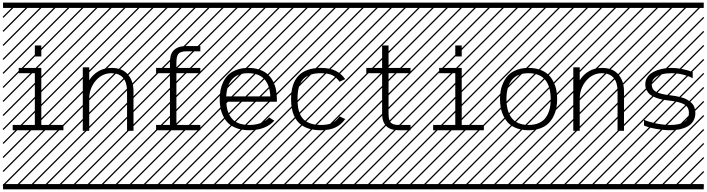

<svg xmlns="http://www.w3.org/2000/svg" viewBox="-23 -990 5350 1453"><path d="M289.6 -646V-562.5H240.7V-646ZM73.2 -4.4V-44.4H240.7V-436H118.7V-476.1H289.6V-44.4H457V-4.4ZM0 402.8H530.3V442.9H0ZM0 -970.2H530.3V-930.2H0ZM526.9 410.6 533.7 417.5 525.4 425.8 518.6 418.9ZM526.9 304.7 533.7 311.5 419.4 425.8 412.6 418.9ZM526.9 198.7 533.7 205.6 313.5 425.8 306.6 418.9ZM526.9 92.3 533.7 99.1 207.5 425.8 200.7 418.9ZM526.9 -13.2 533.7 -6.3 101.6 425.8 94.7 418.9ZM526.9 -119.1 533.7 -112.3 3.4 418 -3.4 411.1ZM526.9 -225.6 533.7 -218.8 3.4 311.5 -3.4 304.7ZM526.9 -331.5 533.7 -324.7 3.4 205.6 -3.4 198.7ZM526.9 -438 533.7 -431.2 3.4 99.1 -3.4 92.3ZM526.9 -543.5 533.7 -536.6 3.4 -6.3 -3.4 -13.2ZM526.9 -649.4 533.7 -642.6 3.4 -112.3 -3.4 -119.1ZM526.9 -755.9 533.7 -749 3.4 -218.8 -3.4 -225.6ZM526.9 -861.8 533.7 -855 3.4 -324.7 -3.4 -331.5ZM516.6 -958 523.4 -951.2 3.4 -431.2 -3.4 -438ZM411.1 -958 418 -951.2 3.4 -536.6 -3.4 -543.5ZM305.2 -958 312 -951.2 3.4 -642.6 -3.4 -649.4ZM198.7 -958 205.6 -951.2 3.4 -749 -3.4 -755.9ZM92.3 -958 99.1 -951.2 3.4 -855 -3.4 -861.8Z M603.5 -480.5H652.3V-382.8Q679.2 -425.8 721.9 -450.9Q764.6 -476.1 820.8 -476.1Q901.9 -476.1 944.6 -426.8Q987.3 -377.4 987.3 -298.3V0H938.5V-298.3Q938.5 -366.7 908.2 -401.4Q877.9 -436 820.8 -436Q749.5 -436 700.9 -378.7Q652.3 -321.3 652.3 -240.2V0H603.5ZM530.3 402.8H1060.5V442.9H530.3ZM530.3 -970.2H1060.5V-930.2H530.3ZM1057.1 410.6 1064 417.5 1055.7 425.8 1048.8 418.9ZM1057.1 304.7 1064 311.5 949.7 425.8 942.9 418.9ZM1057.1 198.7 1064 205.6 843.8 425.8 836.9 418.9ZM1057.1 92.3 1064 99.1 737.8 425.8 731 418.9ZM1057.1 -13.2 1064 -6.3 631.8 425.8 625 418.9ZM1057.1 -119.1 1064 -112.3 533.7 418 526.9 411.1ZM1057.1 -225.6 1064 -218.8 533.7 311.5 526.9 304.7ZM1057.1 -331.5 1064 -324.7 533.7 205.6 526.9 198.7ZM1057.1 -438 1064 -431.2 533.7 99.1 526.9 92.3ZM1057.1 -543.5 1064 -536.6 533.7 -6.3 526.9 -13.2ZM1057.1 -649.4 1064 -642.6 533.7 -112.3 526.9 -119.1ZM1057.1 -755.9 1064 -749 533.7 -218.8 526.9 -225.6ZM1057.1 -861.8 1064 -855 533.7 -324.7 526.9 -331.5ZM1046.9 -958 1053.7 -951.2 533.7 -431.2 526.9 -438ZM941.4 -958 948.2 -951.2 533.7 -536.6 526.9 -543.5ZM835.4 -958 842.3 -951.2 533.7 -642.6 526.9 -649.4ZM729 -958 735.8 -951.2 533.7 -749 526.9 -755.9ZM622.6 -958 629.4 -951.2 533.7 -855 526.9 -861.8Z M1388.2 -601.6Q1342.8 -601.6 1326.7 -582Q1312 -564 1312 -515.1V-476.1H1493.2V-436H1312V-44.4H1493.2V-4.4H1158.2V-44.4H1263.2V-436H1158.2V-476.1H1263.2V-515.1Q1263.2 -546.4 1268.6 -567.9Q1273.9 -589.4 1290 -607.4Q1321.3 -641.6 1388.2 -641.6H1493.2V-601.6ZM1060.5 402.8H1590.8V442.9H1060.5ZM1060.5 -970.2H1590.8V-930.2H1060.5ZM1587.4 410.6 1594.2 417.5 1585.9 425.8 1579.1 418.9ZM1587.4 304.7 1594.2 311.5 1480 425.8 1473.1 418.9ZM1587.4 198.7 1594.2 205.6 1374 425.8 1367.2 418.9ZM1587.4 92.3 1594.2 99.1 1268.1 425.8 1261.2 418.9ZM1587.4 -13.2 1594.2 -6.3 1162.1 425.8 1155.3 418.9ZM1587.4 -119.1 1594.2 -112.3 1064 418 1057.1 411.1ZM1587.4 -225.6 1594.2 -218.8 1064 311.5 1057.1 304.7ZM1587.4 -331.5 1594.2 -324.7 1064 205.6 1057.1 198.7ZM1587.4 -438 1594.2 -431.2 1064 99.1 1057.1 92.3ZM1587.4 -543.5 1594.2 -536.6 1064 -6.3 1057.1 -13.2ZM1587.4 -649.4 1594.2 -642.6 1064 -112.3 1057.1 -119.1ZM1587.4 -755.9 1594.2 -749 1064 -218.8 1057.1 -225.6ZM1587.4 -861.8 1594.2 -855 1064 -324.7 1057.1 -331.5ZM1577.1 -958 1584 -951.2 1064 -431.2 1057.1 -438ZM1471.7 -958 1478.5 -951.2 1064 -536.6 1057.1 -543.5ZM1365.7 -958 1372.6 -951.2 1064 -642.6 1057.1 -649.4ZM1259.3 -958 1266.1 -951.2 1064 -749 1057.1 -755.9ZM1152.8 -958 1159.7 -951.2 1064 -855 1057.1 -861.8Z M1689 -260.3H2022.9Q2013.7 -436 1856 -436Q1698.2 -436 1689 -260.3ZM1689 -220.2Q1690.9 -180.7 1700.7 -150.1Q1710.4 -119.6 1730 -95Q1749.5 -70.3 1783 -57.4Q1816.4 -44.4 1862.8 -44.4Q1960.9 -44.4 2014.2 -101.1L2053.2 -76.7Q1985.8 -4.4 1862.8 -4.4Q1812 -4.4 1772.2 -18.3Q1732.4 -32.2 1708 -54.4Q1683.6 -76.7 1667.7 -108.2Q1651.9 -139.6 1645.8 -171.9Q1639.6 -204.1 1639.6 -240.2Q1639.6 -276.4 1645.8 -308.6Q1651.9 -340.8 1667.2 -372.1Q1682.6 -403.3 1706.5 -425.8Q1730.5 -448.2 1768.8 -462.2Q1807.1 -476.1 1856 -476.1Q1904.8 -476.1 1943.1 -462.2Q1981.4 -448.2 2005.4 -425.8Q2029.3 -403.3 2044.7 -372.1Q2060.1 -340.8 2066.2 -308.6Q2072.3 -276.4 2072.3 -240.2V-220.2ZM1590.8 402.8H2121.1V442.9H1590.8ZM1590.8 -970.2H2121.1V-930.2H1590.8ZM2117.7 410.6 2124.5 417.5 2116.2 425.8 2109.4 418.9ZM2117.7 304.7 2124.5 311.5 2010.3 425.8 2003.4 418.9ZM2117.7 198.7 2124.5 205.6 1904.3 425.8 1897.5 418.9ZM2117.7 92.3 2124.5 99.1 1798.3 425.8 1791.5 418.9ZM2117.7 -13.2 2124.5 -6.3 1692.4 425.8 1685.5 418.9ZM2117.7 -119.1 2124.5 -112.3 1594.2 418 1587.4 411.1ZM2117.7 -225.6 2124.5 -218.8 1594.2 311.5 1587.4 304.7ZM2117.7 -331.5 2124.5 -324.7 1594.2 205.6 1587.4 198.7ZM2117.7 -438 2124.5 -431.2 1594.2 99.1 1587.4 92.3ZM2117.7 -543.5 2124.5 -536.6 1594.2 -6.3 1587.4 -13.2ZM2117.7 -649.4 2124.5 -642.6 1594.2 -112.3 1587.4 -119.1ZM2117.7 -755.9 2124.5 -749 1594.2 -218.8 1587.4 -225.6ZM2117.7 -861.8 2124.5 -855 1594.2 -324.7 1587.4 -331.5ZM2107.4 -958 2114.3 -951.2 1594.2 -431.2 1587.4 -438ZM2002 -958 2008.8 -951.2 1594.2 -536.6 1587.4 -543.5ZM1896 -958 1902.8 -951.2 1594.2 -642.6 1587.4 -649.4ZM1789.6 -958 1796.4 -951.2 1594.2 -749 1587.4 -755.9ZM1683.1 -958 1689.9 -951.2 1594.2 -855 1587.4 -861.8Z M2589.4 -391.1 2546.4 -371.6Q2524.4 -404.3 2493.2 -420.2Q2461.9 -436 2404.3 -436Q2361.8 -436 2330.3 -425.8Q2298.8 -415.5 2279.5 -398.7Q2260.3 -381.8 2248.5 -356Q2236.8 -330.1 2232.7 -302.7Q2228.5 -275.4 2228.5 -240.2Q2228.5 -205.1 2232.7 -177.7Q2236.8 -150.4 2248.5 -124.5Q2260.3 -98.6 2279.5 -81.8Q2298.8 -64.9 2330.3 -54.7Q2361.8 -44.4 2404.3 -44.4Q2461.9 -44.4 2493.4 -60.5Q2524.9 -76.7 2546.9 -108.9L2589.8 -89.4Q2561.5 -48.3 2517.6 -26.4Q2473.6 -4.4 2404.3 -4.4Q2179.7 -4.4 2179.7 -240.2Q2179.7 -476.1 2404.3 -476.1Q2473.1 -476.1 2517.1 -454.1Q2561 -432.1 2589.4 -391.1ZM2121.1 402.8H2651.4V442.9H2121.1ZM2121.1 -970.2H2651.4V-930.2H2121.1ZM2647.9 410.6 2654.8 417.5 2646.5 425.8 2639.6 418.9ZM2647.9 304.7 2654.8 311.5 2540.5 425.8 2533.7 418.9ZM2647.9 198.7 2654.8 205.6 2434.6 425.8 2427.7 418.9ZM2647.9 92.3 2654.8 99.1 2328.6 425.8 2321.8 418.9ZM2647.9 -13.2 2654.8 -6.3 2222.7 425.8 2215.8 418.9ZM2647.9 -119.1 2654.8 -112.3 2124.5 418 2117.7 411.1ZM2647.9 -225.6 2654.8 -218.8 2124.5 311.5 2117.7 304.7ZM2647.9 -331.5 2654.8 -324.7 2124.5 205.6 2117.7 198.7ZM2647.9 -438 2654.8 -431.2 2124.5 99.1 2117.7 92.3ZM2647.9 -543.5 2654.8 -536.6 2124.5 -6.3 2117.7 -13.2ZM2647.9 -649.4 2654.8 -642.6 2124.5 -112.3 2117.7 -119.1ZM2647.9 -755.9 2654.8 -749 2124.5 -218.8 2117.7 -225.6ZM2647.9 -861.8 2654.8 -855 2124.5 -324.7 2117.7 -331.5ZM2637.7 -958 2644.5 -951.2 2124.5 -431.2 2117.7 -438ZM2532.2 -958 2539.1 -951.2 2124.5 -536.6 2117.7 -543.5ZM2426.3 -958 2433.1 -951.2 2124.5 -642.6 2117.7 -649.4ZM2319.8 -958 2326.7 -951.2 2124.5 -749 2117.7 -755.9ZM2213.4 -958 2220.2 -951.2 2124.5 -855 2117.7 -861.8Z M2868.7 -646H2917.5V-476.1H3084V-436H2917.5V-130.4Q2917.5 -80.1 2934.1 -62.3Q2950.7 -44.4 2993.7 -44.4H3084V-4.4H2993.7Q2868.7 -4.4 2868.7 -130.4V-436H2749V-476.1H2868.7ZM2651.4 402.8H3181.6V442.9H2651.4ZM2651.4 -970.2H3181.6V-930.2H2651.4ZM3178.2 410.6 3185.1 417.5 3176.8 425.8 3169.9 418.9ZM3178.2 304.7 3185.1 311.5 3070.8 425.8 3064 418.9ZM3178.2 198.7 3185.1 205.6 2964.8 425.8 2958 418.9ZM3178.2 92.3 3185.1 99.1 2858.9 425.8 2852.1 418.9ZM3178.2 -13.2 3185.1 -6.3 2752.9 425.8 2746.1 418.9ZM3178.2 -119.1 3185.1 -112.3 2654.8 418 2647.9 411.1ZM3178.2 -225.6 3185.1 -218.8 2654.8 311.5 2647.9 304.7ZM3178.2 -331.5 3185.1 -324.7 2654.8 205.6 2647.9 198.7ZM3178.2 -438 3185.1 -431.2 2654.8 99.1 2647.9 92.3ZM3178.2 -543.5 3185.1 -536.6 2654.8 -6.3 2647.9 -13.2ZM3178.2 -649.4 3185.1 -642.6 2654.8 -112.3 2647.9 -119.1ZM3178.2 -755.9 3185.1 -749 2654.8 -218.8 2647.9 -225.6ZM3178.2 -861.8 3185.1 -855 2654.8 -324.7 2647.9 -331.5ZM3168 -958 3174.8 -951.2 2654.8 -431.2 2647.9 -438ZM3062.5 -958 3069.3 -951.2 2654.8 -536.6 2647.9 -543.5ZM2956.5 -958 2963.4 -951.2 2654.8 -642.6 2647.9 -649.4ZM2850.1 -958 2856.9 -951.2 2654.8 -749 2647.9 -755.9ZM2743.7 -958 2750.5 -951.2 2654.8 -855 2647.9 -861.8Z M3471.2 -646V-562.5H3422.4V-646ZM3254.9 -4.4V-44.4H3422.4V-436H3300.3V-476.1H3471.2V-44.4H3638.7V-4.4ZM3181.6 402.8H3711.9V442.9H3181.6ZM3181.6 -970.2H3711.9V-930.2H3181.6ZM3708.5 410.6 3715.3 417.5 3707 425.8 3700.2 418.9ZM3708.5 304.7 3715.3 311.5 3601.1 425.8 3594.2 418.9ZM3708.5 198.7 3715.3 205.6 3495.1 425.8 3488.3 418.9ZM3708.5 92.3 3715.3 99.1 3389.2 425.8 3382.3 418.9ZM3708.5 -13.2 3715.3 -6.3 3283.2 425.8 3276.4 418.9ZM3708.5 -119.1 3715.3 -112.3 3185.1 418 3178.2 411.1ZM3708.5 -225.6 3715.3 -218.8 3185.1 311.5 3178.2 304.7ZM3708.5 -331.5 3715.3 -324.7 3185.1 205.6 3178.2 198.7ZM3708.5 -438 3715.3 -431.2 3185.1 99.1 3178.2 92.3ZM3708.5 -543.5 3715.3 -536.6 3185.1 -6.3 3178.2 -13.2ZM3708.5 -649.4 3715.3 -642.6 3185.1 -112.3 3178.2 -119.1ZM3708.5 -755.9 3715.3 -749 3185.1 -218.8 3178.2 -225.6ZM3708.5 -861.8 3715.3 -855 3185.1 -324.7 3178.2 -331.5ZM3698.2 -958 3705.1 -951.2 3185.1 -431.2 3178.2 -438ZM3592.8 -958 3599.6 -951.2 3185.1 -536.6 3178.2 -543.5ZM3486.8 -958 3493.7 -951.2 3185.1 -642.6 3178.2 -649.4ZM3380.4 -958 3387.2 -951.2 3185.1 -749 3178.2 -755.9ZM3273.9 -958 3280.8 -951.2 3185.1 -855 3178.2 -861.8Z M4187 -308.6Q4193.4 -276.4 4193.4 -240.2Q4193.4 -204.1 4187 -171.9Q4180.7 -139.6 4165 -108.4Q4149.4 -77.1 4125.5 -54.4Q4101.6 -31.7 4063.5 -18.1Q4025.4 -4.4 3977.1 -4.4Q3928.7 -4.4 3890.6 -18.1Q3852.5 -31.7 3828.6 -54.4Q3804.7 -77.1 3789.1 -108.4Q3773.4 -139.6 3767.1 -171.9Q3760.7 -204.1 3760.7 -240.2Q3760.7 -276.4 3767.1 -308.6Q3773.4 -340.8 3789.1 -372.1Q3804.7 -403.3 3828.6 -426Q3852.5 -448.7 3890.6 -462.4Q3928.7 -476.1 3977.1 -476.1Q4025.4 -476.1 4063.5 -462.4Q4101.6 -448.7 4125.5 -426Q4149.4 -403.3 4165 -372.1Q4180.7 -340.8 4187 -308.6ZM4135.7 -162.8Q4144.5 -197.3 4144.5 -240.2Q4144.5 -283.2 4135.7 -317.6Q4127 -352.1 4107.9 -379.2Q4088.9 -406.2 4055.7 -421.1Q4022.5 -436 3977.1 -436Q3931.6 -436 3898.4 -421.1Q3865.2 -406.2 3846.2 -379.2Q3827.1 -352.1 3818.4 -317.6Q3809.6 -283.2 3809.6 -240.2Q3809.6 -197.3 3818.4 -162.8Q3827.1 -128.4 3846.2 -101.3Q3865.2 -74.2 3898.4 -59.3Q3931.6 -44.4 3977.1 -44.4Q4022.5 -44.4 4055.7 -59.3Q4088.9 -74.2 4107.9 -101.3Q4127 -128.4 4135.7 -162.8ZM3711.9 402.8H4242.2V442.9H3711.9ZM3711.9 -970.2H4242.2V-930.2H3711.9ZM4238.8 410.6 4245.6 417.5 4237.3 425.8 4230.5 418.9ZM4238.8 304.7 4245.6 311.5 4131.3 425.8 4124.5 418.9ZM4238.8 198.7 4245.6 205.6 4025.4 425.8 4018.6 418.9ZM4238.8 92.3 4245.6 99.1 3919.4 425.8 3912.6 418.9ZM4238.8 -13.2 4245.6 -6.3 3813.5 425.8 3806.6 418.9ZM4238.8 -119.1 4245.6 -112.3 3715.3 418 3708.5 411.1ZM4238.8 -225.6 4245.6 -218.8 3715.3 311.5 3708.5 304.7ZM4238.8 -331.5 4245.6 -324.7 3715.3 205.6 3708.5 198.7ZM4238.8 -438 4245.6 -431.2 3715.3 99.1 3708.5 92.3ZM4238.8 -543.5 4245.6 -536.6 3715.3 -6.3 3708.5 -13.2ZM4238.8 -649.4 4245.6 -642.6 3715.3 -112.3 3708.5 -119.1ZM4238.8 -755.9 4245.6 -749 3715.3 -218.8 3708.5 -225.6ZM4238.8 -861.8 4245.6 -855 3715.3 -324.7 3708.5 -331.5ZM4228.5 -958 4235.4 -951.2 3715.3 -431.2 3708.5 -438ZM4123 -958 4129.9 -951.2 3715.3 -536.6 3708.5 -543.5ZM4017.1 -958 4023.9 -951.2 3715.3 -642.6 3708.5 -649.4ZM3910.6 -958 3917.5 -951.2 3715.3 -749 3708.5 -755.9ZM3804.2 -958 3811 -951.2 3715.3 -855 3708.5 -861.8Z M4315.4 -480.5H4364.3V-382.8Q4391.1 -425.8 4433.8 -450.9Q4476.6 -476.1 4532.7 -476.1Q4613.8 -476.1 4656.5 -426.8Q4699.2 -377.4 4699.2 -298.3V0H4650.4V-298.3Q4650.4 -366.7 4620.1 -401.4Q4589.8 -436 4532.7 -436Q4461.4 -436 4412.8 -378.7Q4364.3 -321.3 4364.3 -240.2V0H4315.4ZM4242.2 402.8H4772.5V442.9H4242.2ZM4242.2 -970.2H4772.5V-930.2H4242.2ZM4769 410.6 4775.9 417.5 4767.6 425.8 4760.7 418.9ZM4769 304.7 4775.9 311.5 4661.6 425.8 4654.8 418.9ZM4769 198.7 4775.9 205.6 4555.7 425.8 4548.8 418.9ZM4769 92.3 4775.9 99.1 4449.7 425.8 4442.9 418.9ZM4769 -13.2 4775.9 -6.3 4343.8 425.8 4336.9 418.9ZM4769 -119.1 4775.9 -112.3 4245.6 418 4238.8 411.1ZM4769 -225.6 4775.9 -218.8 4245.6 311.5 4238.8 304.7ZM4769 -331.5 4775.9 -324.7 4245.6 205.6 4238.8 198.7ZM4769 -438 4775.9 -431.2 4245.6 99.1 4238.8 92.3ZM4769 -543.5 4775.9 -536.6 4245.6 -6.3 4238.8 -13.2ZM4769 -649.4 4775.9 -642.6 4245.6 -112.3 4238.8 -119.1ZM4769 -755.9 4775.9 -749 4245.6 -218.8 4238.8 -225.6ZM4769 -861.8 4775.9 -855 4245.6 -324.7 4238.8 -331.5ZM4758.8 -958 4765.6 -951.2 4245.6 -431.2 4238.8 -438ZM4653.3 -958 4660.2 -951.2 4245.6 -536.6 4238.8 -543.5ZM4547.4 -958 4554.2 -951.2 4245.6 -642.6 4238.8 -649.4ZM4440.9 -958 4447.8 -951.2 4245.6 -749 4238.8 -755.9ZM4334.5 -958 4341.3 -951.2 4245.6 -855 4238.8 -861.8Z M5219.2 -397.5Q5198.2 -411.1 5152.6 -423.6Q5106.9 -436 5060.5 -436Q5018.6 -436 4985.6 -427.7Q4952.6 -419.4 4930.9 -399.9Q4909.2 -380.4 4909.2 -351.6Q4909.2 -313.5 4941.9 -295.4Q4974.6 -277.3 5047.9 -269Q5072.3 -266.1 5092.5 -262.5Q5112.8 -258.8 5136 -252.4Q5159.2 -246.1 5176.5 -236.1Q5193.8 -226.1 5208.7 -212.6Q5223.6 -199.2 5231.4 -179.4Q5239.3 -159.7 5239.3 -135.7Q5239.3 -100.1 5223.6 -74Q5208 -47.9 5180.4 -33Q5152.8 -18.1 5120.4 -11.2Q5087.9 -4.4 5049.8 -4.4Q4999.5 -4.4 4943.4 -14.4Q4887.2 -24.4 4850.6 -40V-83.5Q4883.3 -68.4 4939.5 -56.4Q4995.6 -44.4 5049.8 -44.4Q5190.4 -44.4 5190.4 -135.7Q5190.4 -180.7 5154.5 -200.4Q5118.7 -220.2 5041 -229Q5012.7 -231.9 4989.7 -236.6Q4966.8 -241.2 4941.7 -250.2Q4916.5 -259.3 4899.7 -272Q4882.8 -284.7 4871.6 -305.2Q4860.4 -325.7 4860.4 -351.6Q4860.4 -378.4 4872.8 -400.1Q4885.3 -421.9 4905.3 -435.8Q4925.3 -449.7 4952.1 -459Q4979 -468.3 5005.9 -472.2Q5032.7 -476.1 5060.5 -476.1Q5098.1 -476.1 5142.3 -467Q5186.5 -458 5219.2 -444.8ZM4772.5 402.8H5302.7V442.9H4772.5ZM4772.5 -970.2H5302.7V-930.2H4772.5ZM5299.3 410.6 5306.2 417.5 5297.9 425.8 5291 418.9ZM5299.3 304.7 5306.2 311.5 5191.9 425.8 5185.1 418.9ZM5299.3 198.7 5306.2 205.6 5085.9 425.8 5079.1 418.9ZM5299.3 92.3 5306.2 99.1 4980 425.8 4973.1 418.9ZM5299.3 -13.2 5306.2 -6.3 4874 425.8 4867.2 418.9ZM5299.3 -119.1 5306.2 -112.3 4775.9 418 4769 411.1ZM5299.3 -225.6 5306.2 -218.8 4775.9 311.5 4769 304.7ZM5299.3 -331.5 5306.2 -324.7 4775.9 205.6 4769 198.7ZM5299.3 -438 5306.2 -431.2 4775.9 99.1 4769 92.3ZM5299.3 -543.5 5306.2 -536.6 4775.9 -6.3 4769 -13.2ZM5299.3 -649.4 5306.2 -642.6 4775.9 -112.3 4769 -119.1ZM5299.3 -755.9 5306.2 -749 4775.9 -218.8 4769 -225.6ZM5299.3 -861.8 5306.2 -855 4775.9 -324.7 4769 -331.5ZM5289.1 -958 5295.9 -951.2 4775.9 -431.2 4769 -438ZM5183.6 -958 5190.4 -951.2 4775.9 -536.6 4769 -543.5ZM5077.6 -958 5084.5 -951.2 4775.9 -642.6 4769 -649.4ZM4971.2 -958 4978 -951.2 4775.9 -749 4769 -755.9ZM4864.7 -958 4871.6 -951.2 4775.9 -855 4769 -861.8Z"/></svg>

Font: AzarMehrMSRS3
Style: Regular
Weight: 1
Designer: Amin Abedi
Version: Version 1.00